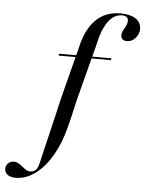

<svg xmlns="http://www.w3.org/2000/svg" viewBox="-208 -676 695 914"><g transform="rotate(5 139.0 -219.5)"><path d="M84.7 -206.5 146.8 -448.4Q159.7 -508.9 185.1 -549.6Q210.5 -590.3 246.8 -610.5Q283.1 -630.6 330.6 -630.6Q377.4 -630.6 403.6 -613.3Q429.8 -596 429.8 -564.5Q429.8 -539.5 412.5 -520.6Q395.2 -501.6 371.8 -501.6Q358.9 -501.6 351.2 -508.5Q343.5 -515.3 343.5 -526.6Q343.5 -538.7 350 -550.8Q356.5 -562.9 362.5 -574.6Q368.5 -586.3 368.5 -598.4Q368.5 -621.8 338.7 -621.8Q300 -621.8 272.2 -583.1Q244.4 -544.4 228.2 -466.9L160.5 -206.5ZM54 -404.8 56.5 -413.7H306.5L304 -404.8ZM138.7 -112.1 128.2 -71Q109.7 4.8 75.8 64.1Q41.9 123.4 -1.6 156.9Q-45.2 190.3 -93.5 192.7Q-120.2 193.5 -135.1 183.9Q-150 174.2 -151.6 156.5Q-152.4 139.5 -141.5 128.6Q-130.6 117.7 -115.3 116.9Q-102.4 116.1 -91.5 122.6Q-80.6 129 -71 137.1Q-61.3 145.2 -51.2 151.2Q-41.1 157.3 -30.6 156.5Q-15.3 155.6 -6 146.8Q3.2 137.9 8.9 114.5L62.1 -109.7L84.7 -206.5H160.5Z"/></g></svg>

Font: Playfair 144pt SemiCondensed
Style: Italic
Weight: 400
Width: 4
Italic angle: -15.6°
Designer: Claus Eggers Sørensen
Foundry: Claus Eggers Sørensen
Version: Version 2.203